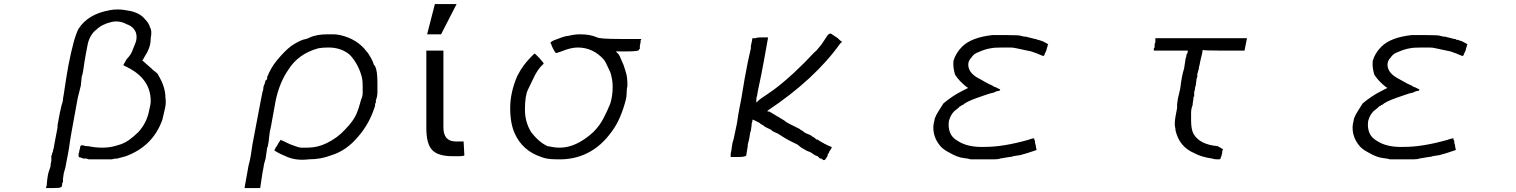

<svg xmlns="http://www.w3.org/2000/svg" viewBox="-20 -782 7626 966"><path d="M707 -496.1 703.1 -488.3 695.3 -476.6Q699.2 -476.6 710.9 -464.8L742.2 -437.5L750 -429.7Q777.3 -410.2 777.3 -402.3Q812.5 -343.8 812.5 -289.1Q816.4 -265.6 810.5 -238.3Q804.7 -210.9 796.9 -179.7Q750 -46.9 613.3 3.9Q582 11.7 570.3 15.6Q554.7 15.6 543 19.5H484.4H425.8L414.1 15.6H406.2H398.4Q378.9 7.8 378.9 7.8V11.7Q375 11.7 375 -7.8Q378.9 -15.6 378.9 -21.5Q378.9 -27.3 382.8 -35.2Q382.8 -50.8 390.6 -50.8H398.4Q402.3 -50.8 404.3 -48.8Q406.2 -46.9 414.1 -46.9H421.9Q441.4 -43 459 -41Q476.6 -39.1 496.1 -39.1Q535.2 -39.1 570.3 -50.8Q601.6 -58.6 627 -76.2Q652.3 -93.8 675.8 -117.2Q718.8 -164.1 730.5 -226.6Q738.3 -257.8 738.3 -273.4Q738.3 -386.7 617.2 -445.3L601.6 -453.1V-457L617.2 -484.4Q636.7 -503.9 644.5 -523.4Q652.3 -543 660.2 -562.5Q671.9 -589.8 664.1 -617.2Q652.3 -648.4 617.2 -660.2Q582 -679.7 543 -671.9Q492.2 -660.2 464.8 -632.8Q433.6 -609.4 421.9 -562.5Q418 -543 412.1 -511.7Q406.2 -480.5 398.4 -425.8L394.5 -406.2Q390.6 -398.4 390.6 -390.6L386.7 -351.6L371.1 -289.1L339.8 -117.2L332 -70.3L328.1 -43L324.2 -19.5L308.6 62.5L300.8 89.8L296.9 117.2V128.9V132.8L293 140.6Q293 160.2 285.2 160.2Q281.2 164.1 250 164.1H210.9L214.8 152.3Q218.8 97.7 226.6 78.1Q226.6 78.1 234.4 54.7V46.9L238.3 27.3V23.4V19.5V11.7V3.9Q238.3 0 240.2 -2Q242.2 -3.9 242.2 -11.7Q242.2 -15.6 246.1 -15.6V-23.4L250 -35.2L253.9 -58.6L269.5 -140.6V-144.5V-152.3L281.2 -214.8L289.1 -250Q296.9 -273.4 296.9 -281.2V-285.2Q300.8 -304.7 306.6 -345.7Q312.5 -386.7 324.2 -453.1Q351.6 -593.8 375 -636.7Q421.9 -710.9 531.2 -730.5Q546.9 -734.4 574.2 -734.4Q597.7 -734.4 636.7 -726.6Q687.5 -714.8 710.9 -683.6Q730.5 -664.1 734.4 -644.5Q746.1 -628.9 738.3 -589.8Q738.3 -570.3 734.4 -554.7Q730.5 -539.1 722.7 -523.4Q718.8 -515.6 718.8 -515.6Z M1691.4 -605.5Q1777.3 -585.9 1824.2 -523.4Q1832 -515.6 1835.9 -507.8Q1839.8 -500 1847.7 -488.3Q1859.4 -464.8 1859.4 -460.9Q1859.4 -457 1867.2 -449.2Q1878.9 -425.8 1878.9 -367.2Q1878.9 -339.8 1878.9 -318.4Q1878.9 -296.9 1871.1 -277.3V-265.6Q1867.2 -261.7 1867.2 -257.8V-250Q1839.8 -160.2 1781.2 -93.8Q1722.7 -23.4 1644.5 0Q1593.8 19.5 1535.2 19.5Q1472.7 27.3 1425.8 7.8L1390.6 -7.8Q1367.2 -19.5 1363.3 -23.4Q1355.5 -23.4 1375 -50.8Q1382.8 -66.4 1386.7 -70.3Q1390.6 -74.2 1390.6 -78.1H1394.5L1398.4 -74.2H1402.3L1425.8 -62.5Q1441.4 -54.7 1464.8 -46.9Q1484.4 -39.1 1498 -39.1Q1511.7 -39.1 1527.3 -39.1Q1578.1 -39.1 1625 -62.5Q1679.7 -89.8 1714.8 -128.9Q1761.7 -175.8 1777.3 -218.8Q1785.2 -238.3 1789.1 -253.9Q1793 -269.5 1796.9 -281.2Q1804.7 -296.9 1804.7 -314.5Q1804.7 -332 1804.7 -347.7Q1804.7 -386.7 1796.9 -406.2Q1789.1 -433.6 1773.4 -460.9Q1757.8 -488.3 1738.3 -507.8Q1695.3 -543 1632.8 -543Q1601.6 -543 1582 -539.1Q1480.5 -511.7 1429.7 -429.7Q1386.7 -367.2 1367.2 -277.3L1343.8 -148.4Q1335.9 -117.2 1334 -91.8Q1332 -66.4 1328.1 -50.8V-46.9Q1324.2 -39.1 1324.2 -39.1L1316.4 15.6L1308.6 43L1304.7 66.4L1300.8 85.9L1289.1 164.1H1210.9V160.2L1230.5 50.8Q1238.3 23.4 1242.2 -2Q1246.1 -27.3 1250 -54.7L1293 -281.2L1300.8 -320.3Q1304.7 -328.1 1304.7 -335.9Q1304.7 -347.7 1312.5 -363.3Q1312.5 -367.2 1314.5 -371.1Q1316.4 -375 1316.4 -378.9H1320.3L1324.2 -386.7V-394.5Q1332 -414.1 1343.8 -435.5Q1355.5 -457 1375 -480.5Q1394.5 -503.9 1412.1 -521.5Q1429.7 -539.1 1445.3 -550.8Q1492.2 -582 1519.5 -585.9L1531.2 -589.8L1539.1 -593.8Q1574.2 -609.4 1628.9 -609.4Q1644.5 -609.4 1658.2 -609.4Q1671.9 -609.4 1691.4 -605.5Z M2210.9 -527.3V-140.6Q2210.9 -70.3 2273.4 -70.3H2312.5L2316.4 0Q2308.6 3.9 2291 3.9Q2273.4 3.9 2257.8 3.9Q2183.6 3.9 2154.3 -27.3Q2125 -58.6 2125 -136.7V-527.3ZM2168 -761.7H2277.3L2199.2 -609.4H2128.9Z M2984.4 -593.8Q3000 -585.9 3101.6 -585.9H3207L3203.1 -578.1V-570.3L3199.2 -550.8V-535.2H3195.3V-531.2Q3195.3 -523.4 3132.8 -523.4H3105.5H3078.1Q3078.1 -523.4 3085.9 -515.6L3089.8 -511.7Q3097.7 -503.9 3109.4 -472.7Q3117.2 -457 3121.1 -443.4Q3125 -429.7 3128.9 -418Q3132.8 -406.2 3134.8 -390.6Q3136.7 -375 3136.7 -351.6Q3132.8 -332 3132.8 -314.5Q3132.8 -296.9 3128.9 -281.2Q3117.2 -234.4 3099.6 -193.4Q3082 -152.3 3058.6 -121.1Q2953.1 27.3 2777.3 19.5Q2730.5 19.5 2703.1 7.8Q2609.4 -23.4 2570.3 -109.4Q2546.9 -160.2 2546.9 -238.3Q2546.9 -316.4 2582 -398.4Q2597.7 -429.7 2615.2 -453.1Q2632.8 -476.6 2652.3 -496.1L2668 -511.7H2671.9L2695.3 -488.3L2714.8 -464.8V-460.9L2699.2 -445.3Q2679.7 -421.9 2666 -392.6Q2652.3 -363.3 2636.7 -332Q2621.1 -300.8 2621.1 -230.5Q2621.1 -168 2652.3 -117.2Q2691.4 -66.4 2734.4 -46.9Q2753.9 -43 2767.6 -41Q2781.2 -39.1 2796.9 -39.1Q2878.9 -39.1 2964.8 -117.2Q2996.1 -148.4 3015.6 -185.5Q3035.2 -222.7 3050.8 -261.7Q3062.5 -300.8 3062.5 -343.8Q3062.5 -382.8 3050.8 -418Q3043 -433.6 3035.2 -451.2Q3027.3 -468.8 3019.5 -480.5Q2964.8 -543 2886.7 -543Q2851.6 -543 2804.7 -523.4L2781.2 -515.6H2777.3Q2773.4 -515.6 2761.7 -539.1Q2753.9 -554.7 2753.9 -558.6Q2750 -562.5 2750 -566.4Q2750 -574.2 2785.2 -585.9Q2824.2 -601.6 2839.8 -601.6Q2871.1 -609.4 2898.4 -609.4Q2949.2 -609.4 2984.4 -593.8Z M4183.6 -597.7 4195.3 -589.8 4199.2 -585.9Q4199.2 -585.9 4207 -578.1L4214.8 -574.2V-570.3L4207 -562.5Q4078.1 -382.8 3843.8 -226.6L3839.8 -222.7Q3843.8 -222.7 3847.7 -218.8V-222.7L3925.8 -175.8Q3933.6 -168 3949.2 -160.2L3972.7 -148.4L4003.9 -132.8L4007.8 -128.9L4015.6 -125L4031.2 -113.3L4058.6 -101.6Q4066.4 -93.8 4070.3 -93.8Q4078.1 -89.8 4089.8 -78.1V-82L4101.6 -74.2L4121.1 -62.5Q4125 -62.5 4125 -60.5Q4125 -58.6 4128.9 -58.6L4144.5 -50.8L4152.3 -46.9Q4156.2 -46.9 4158.2 -44.9Q4160.2 -43 4164.1 -43V-39.1Q4164.1 -35.2 4152.3 -19.5Q4152.3 -15.6 4148.4 -9.8Q4144.5 -3.9 4144.5 -7.8V0Q4136.7 15.6 4132.8 19.5L4128.9 23.4H4121.1Q4121.1 19.5 4117.2 19.5Q4113.3 19.5 4113.3 15.6H4105.5L4101.6 11.7L4097.7 7.8L4093.8 3.9Q4089.8 3.9 4087.9 2Q4085.9 0 4082 0L4058.6 -15.6L4039.1 -23.4L4011.7 -39.1L3992.2 -54.7L3976.6 -62.5Q3941.4 -78.1 3894.5 -109.4Q3886.7 -113.3 3877 -117.2Q3867.2 -121.1 3859.4 -128.9L3828.1 -144.5Q3820.3 -152.3 3814.5 -154.3Q3808.6 -156.2 3800.8 -164.1L3769.5 -179.7H3765.6V-171.9V-175.8V-171.9L3761.7 -160.2V-152.3L3757.8 -125Q3753.9 -117.2 3752 -99.6Q3750 -82 3742.2 -54.7V-46.9Q3738.3 -27.3 3736.3 -11.7Q3734.4 3.9 3734.4 0Q3730.5 7.8 3695.3 7.8H3656.2V3.9V-7.8Q3660.2 -23.4 3662.1 -43Q3664.1 -62.5 3671.9 -85.9L3687.5 -160.2Q3695.3 -214.8 3703.1 -252Q3710.9 -289.1 3714.8 -316.4L3726.6 -386.7L3742.2 -468.8L3757.8 -539.1V-550.8Q3761.7 -570.3 3763.7 -578.1Q3765.6 -585.9 3765.6 -589.8H3773.4H3777.3H3781.2Q3789.1 -593.8 3804.7 -593.8H3843.8V-589.8Q3835.9 -546.9 3824.2 -480.5Q3812.5 -414.1 3793 -324.2L3789.1 -300.8Q3785.2 -289.1 3785.2 -281.2V-273.4V-269.5L3781.2 -265.6L3789.1 -269.5Q3800.8 -281.2 3812.5 -289.1L3835.9 -304.7L3875 -332Q3921.9 -367.2 3972.7 -414.1Q4023.4 -460.9 4078.1 -519.5Q4085.9 -523.4 4113.3 -558.6L4121.1 -570.3L4144.5 -605.5Q4152.3 -613.3 4160.2 -613.3Z M5046.9 -605.5Q5109.4 -605.5 5117.2 -601.6L5132.8 -597.7H5140.6L5187.5 -585.9H5195.3V-582H5203.1L5214.8 -578.1L5226.6 -574.2Q5250 -562.5 5253.9 -558.6Q5250 -554.7 5250 -546.9Q5246.1 -539.1 5246.1 -535.2Q5246.1 -531.2 5242.2 -523.4Q5234.4 -507.8 5234.4 -503.9V-507.8Q5234.4 -496.1 5218.8 -503.9Q5203.1 -511.7 5168 -523.4Q5148.4 -527.3 5130.9 -531.2Q5113.3 -535.2 5093.8 -539.1Q5078.1 -543 5062.5 -543Q5046.9 -543 5027.3 -543Q4980.5 -543 4964.8 -539.1Q4937.5 -535.2 4902.3 -519.5Q4878.9 -511.7 4867.2 -492.2Q4851.6 -476.6 4851.6 -457Q4851.6 -418 4898.4 -390.6Q4914.1 -382.8 4933.6 -371.1Q4953.1 -359.4 4972.7 -351.6L4984.4 -343.8H4988.3L4996.1 -339.8L5011.7 -332V-328.1Q5007.8 -324.2 5002 -324.2Q4996.1 -324.2 4988.3 -320.3L4980.5 -316.4Q4960.9 -312.5 4939.5 -304.7Q4918 -296.9 4894.5 -289.1Q4839.8 -269.5 4824.2 -253.9H4820.3L4812.5 -246.1V-250L4800.8 -238.3L4781.2 -222.7Q4761.7 -203.1 4753.9 -171.9Q4750 -140.6 4759.8 -115.2Q4769.5 -89.8 4796.9 -74.2Q4847.7 -39.1 4937.5 -43Q5027.3 -43 5152.3 -78.1Q5171.9 -85.9 5183.6 -85.9V-82V-78.1L5187.5 -74.2V-70.3V-62.5L5191.4 -50.8V-46.9L5195.3 -27.3L5171.9 -19.5L5148.4 -11.7Q5132.8 -7.8 5121.1 -3.9Q5109.4 0 5101.6 0L5078.1 3.9Q5070.3 7.8 5058.6 7.8L5035.2 11.7L5011.7 15.6Q5003.9 19.5 4984.4 19.5Q4964.8 19.5 4941.4 19.5H4863.3Q4851.6 15.6 4832 13.7Q4812.5 11.7 4793 3.9Q4773.4 -3.9 4753.9 -15.6Q4730.5 -27.3 4714.8 -43Q4675.8 -85.9 4675.8 -140.6Q4675.8 -156.2 4683.6 -187.5Q4691.4 -207 4703.1 -224.6Q4714.8 -242.2 4726.6 -261.7Q4750 -281.2 4773.4 -296.9Q4796.9 -312.5 4828.1 -328.1L4851.6 -339.8L4843.8 -343.8Q4804.7 -375 4785.2 -406.2Q4773.4 -445.3 4777.3 -476.6Q4789.1 -515.6 4820.3 -546.9Q4867.2 -593.8 4972.7 -605.5Z M5785.2 -527.3V-531.2V-539.1L5789.1 -543V-546.9V-558.6L5793 -570.3V-589.8H6253.9L6246.1 -550.8L6242.2 -531.2V-527.3H6132.8Q6031.2 -527.3 6031.2 -531.2Q6031.2 -523.4 6019.5 -476.6L6015.6 -457L6011.7 -441.4V-433.6Q6007.8 -425.8 6007.8 -425.8V-421.9L6003.9 -410.2V-394.5L6000 -386.7V-382.8L5996.1 -351.6Q5992.2 -343.8 5992.2 -335.9Q5992.2 -328.1 5988.3 -320.3V-304.7V-296.9Q5984.4 -296.9 5984.4 -289.1Q5984.4 -281.2 5982.4 -271.5Q5980.5 -261.7 5980.5 -253.9Q5972.7 -234.4 5972.7 -214.8Q5972.7 -195.3 5972.7 -175.8Q5972.7 -132.8 5984.4 -109.4Q6015.6 -54.7 6105.5 -46.9Q6121.1 -39.1 6132.8 -31.2V-27.3Q6128.9 -27.3 6128.9 -11.7L6125 3.9Q6121.1 11.7 6121.1 11.7V15.6Q6121.1 19.5 6113.3 19.5Q6109.4 19.5 6099.6 19.5Q6089.8 19.5 6078.1 15.6Q6023.4 7.8 5988.3 -11.7Q5914.1 -43 5894.5 -125Q5894.5 -132.8 5892.6 -140.6Q5890.6 -148.4 5890.6 -160.2Q5890.6 -175.8 5894.5 -197.3Q5898.4 -218.8 5902.3 -238.3V-257.8L5906.2 -285.2L5918 -335.9Q5925.8 -402.3 5937.5 -437.5L5945.3 -488.3L5949.2 -500V-507.8L5953.1 -511.7L5957 -527.3Z M7156.2 -605.5Q7218.8 -605.5 7226.6 -601.6L7242.2 -597.7H7250L7296.9 -585.9H7304.7V-582H7312.5L7324.2 -578.1L7335.9 -574.2Q7359.4 -562.5 7363.3 -558.6Q7359.4 -554.7 7359.4 -546.9Q7355.5 -539.1 7355.5 -535.2Q7355.5 -531.2 7351.6 -523.4Q7343.8 -507.8 7343.8 -503.9V-507.8Q7343.8 -496.1 7328.1 -503.9Q7312.5 -511.7 7277.3 -523.4Q7257.8 -527.3 7240.2 -531.2Q7222.7 -535.2 7203.1 -539.1Q7187.5 -543 7171.9 -543Q7156.2 -543 7136.7 -543Q7089.8 -543 7074.2 -539.1Q7046.9 -535.2 7011.7 -519.5Q6988.3 -511.7 6976.6 -492.2Q6960.9 -476.6 6960.9 -457Q6960.9 -418 7007.8 -390.6Q7023.4 -382.8 7043 -371.1Q7062.5 -359.4 7082 -351.6L7093.8 -343.8H7097.7L7105.5 -339.8L7121.1 -332V-328.1Q7117.2 -324.2 7111.3 -324.2Q7105.5 -324.2 7097.7 -320.3L7089.8 -316.4Q7070.3 -312.5 7048.8 -304.7Q7027.3 -296.9 7003.9 -289.1Q6949.2 -269.5 6933.6 -253.9H6929.7L6921.9 -246.1V-250L6910.2 -238.3L6890.6 -222.7Q6871.1 -203.1 6863.3 -171.9Q6859.4 -140.6 6869.1 -115.2Q6878.9 -89.8 6906.2 -74.2Q6957 -39.1 7046.9 -43Q7136.7 -43 7261.7 -78.1Q7281.2 -85.9 7293 -85.9V-82V-78.1L7296.9 -74.2V-70.3V-62.5L7300.8 -50.8V-46.9L7304.7 -27.3L7281.2 -19.5L7257.8 -11.7Q7242.2 -7.8 7230.5 -3.9Q7218.8 0 7210.9 0L7187.5 3.9Q7179.7 7.8 7168 7.8L7144.5 11.7L7121.1 15.6Q7113.3 19.5 7093.8 19.5Q7074.2 19.5 7050.8 19.5H6972.7Q6960.9 15.6 6941.4 13.7Q6921.9 11.7 6902.3 3.9Q6882.8 -3.9 6863.3 -15.6Q6839.8 -27.3 6824.2 -43Q6785.2 -85.9 6785.2 -140.6Q6785.2 -156.2 6793 -187.5Q6800.8 -207 6812.5 -224.6Q6824.2 -242.2 6835.9 -261.7Q6859.4 -281.2 6882.8 -296.9Q6906.2 -312.5 6937.5 -328.1L6960.9 -339.8L6953.1 -343.8Q6914.1 -375 6894.5 -406.2Q6882.8 -445.3 6886.7 -476.6Q6898.4 -515.6 6929.7 -546.9Q6976.6 -593.8 7082 -605.5Z"/></svg>

Font: 和音 by 宁静之雨，公众号njzyshare
Style: Regular
Weight: 400
Designer: Steve Matteson
Foundry: Ascender Corporation
Version: Version 6.00;June 8, 2018;FontCreator 11.0.0.2388 32-bit